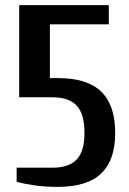

<svg xmlns="http://www.w3.org/2000/svg" viewBox="-20 -720 505 750"><path d="M205 10Q153 10 110.5 3.5Q68 -3 45 -10V-65H185Q249 -65 279.5 -97Q310 -129 310 -200Q310 -275 279.5 -307.5Q249 -340 185 -340H55V-700H405V-625H175V-415H205Q321 -415 375.5 -362Q430 -309 430 -200Q430 -95 375.5 -42.5Q321 10 205 10Z"/></svg>

Font: Cuprum
Style: Regular
Weight: 400
Designer: Jovanny Lemonad
Foundry: Jovanny Lemonad
Version: Version 3.000